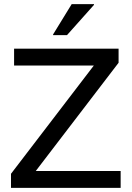

<svg xmlns="http://www.w3.org/2000/svg" viewBox="-20 -911 638 931"><path d="M33.3 0V-68.3L435 -593.3H48.3V-675H555V-606.7L153.3 -81.7H565V0ZM237.5 -740.8V-744.2L327.5 -890.8H435.8V-887.5L305 -740.8Z"/></svg>

Font: Funnel Display
Style: Regular
Weight: 400
Designer: NORD ID, Kristian Moeller
Foundry: Dicotype
Version: Version 1.000